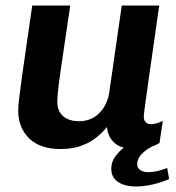

<svg xmlns="http://www.w3.org/2000/svg" viewBox="-20 -531 640 697"><path d="M200 10Q125 10 85.5 -29Q46 -68 46 -131Q46 -144 49.5 -174Q53 -204 59.5 -250.5Q66 -297 75.5 -362.5Q85 -428 97 -511H235Q223 -430 214 -369.5Q205 -309 199 -267Q193 -225 190.5 -199.5Q188 -174 188 -161Q188 -128 209 -109.5Q230 -91 267 -91Q312 -91 341.5 -121.5Q371 -152 377 -198L422 -511H558Q548 -440 538 -371Q528 -302 520 -245Q512 -188 507 -151.5Q502 -115 502 -107Q502 -94 509.5 -87Q517 -80 527 -80Q546 -80 571 -92L559 -12Q543 -2 522 4Q501 10 472 10Q421 10 396.5 -11.5Q372 -33 368 -70Q355 -53 332.5 -34Q310 -15 277 -2.5Q244 10 200 10ZM474 146Q433 146 408.5 129.5Q384 113 384 82Q384 55 401 33.5Q418 12 437 0H534Q511 11 494.5 28Q478 45 478 65Q478 79 489.5 86.5Q501 94 517 94Q535 94 553 89.5Q571 85 587 79L594 119Q564 132 532.5 139Q501 146 474 146Z"/></svg>

Font: Chivo Mono Medium SemiBold
Style: Italic
Weight: 600
Italic angle: -8.05°
Monospace: yes
Version: Version 1.008